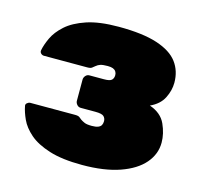

<svg xmlns="http://www.w3.org/2000/svg" viewBox="-84 -623 766 725"><g transform="rotate(15 299.0 -260.0)"><path d="M295 10Q217 10 166.5 -6Q116 -22 87.5 -47Q59 -72 46.5 -99.5Q34 -127 30 -149Q28 -156 34 -161Q40 -166 46 -166H221Q234 -166 239 -162Q244 -158 249 -154Q255 -150 264 -146Q273 -142 293 -142Q308 -142 317 -145.5Q326 -149 329.5 -155.5Q333 -162 333 -171Q333 -182 325.5 -189.5Q318 -197 292 -197H235Q226 -197 220 -204Q214 -211 214 -219V-302Q214 -310 220 -317Q226 -324 235 -324H292Q315 -324 322 -331Q329 -338 329 -350Q329 -358 325 -364Q321 -370 313.5 -373Q306 -376 293 -376Q274 -376 264.5 -373Q255 -370 247 -363Q242 -359 237 -355Q232 -351 219 -351H50Q43 -351 38 -356Q33 -361 34 -368Q38 -390 51 -418Q64 -446 92.5 -471.5Q121 -497 170 -513.5Q219 -530 295 -530Q389 -530 445.5 -511.5Q502 -493 527 -459.5Q552 -426 552 -380Q552 -350 537 -320Q522 -290 485 -273Q531 -257 547.5 -220.5Q564 -184 564 -149Q564 -104 533 -68Q502 -32 442 -11Q382 10 295 10Z"/></g></svg>

Font: Rubik Black
Style: Regular
Weight: 900
Designer: Hubert and Fischer
Foundry: Hubert and Fischer
Version: Version 2.300;gftools[0.9.30]